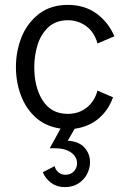

<svg xmlns="http://www.w3.org/2000/svg" viewBox="-20 -516 516 782"><path d="M243.2 246.1Q211.4 246.1 188 228.5Q164.6 210.9 154.3 185.5L202.6 160.6Q205.6 174.8 217.3 185.3Q229 195.8 246.1 195.8Q268.6 195.8 281.2 181.6Q293.9 167.5 293.9 148.9Q293.9 133.3 284.2 119.4Q274.4 105.5 254.4 96.7Q234.4 87.9 203.1 87.9H182.6L226.6 7.8Q166.5 -1 126.2 -36.9Q85.9 -72.8 65.4 -127Q44.9 -181.2 44.9 -243.2Q44.9 -307.6 68.1 -365.5Q91.3 -423.3 141.1 -461.4Q188.5 -496.1 255.9 -496.1Q324.2 -496.1 372.6 -461.2Q420.9 -426.3 445.8 -368.2L377 -338.9Q364.7 -384.8 331.5 -409.2Q298.3 -433.6 255.9 -433.6Q208.5 -433.6 177.7 -405.8Q146 -376 132.8 -332.5Q119.6 -289.1 119.6 -243.2Q119.6 -164.6 150.4 -112.3Q185.5 -52.2 255.9 -52.2Q300.8 -52.2 333 -77.6Q365.2 -103 377 -147L440.4 -119.6Q421.4 -66.9 381.6 -33.2Q341.8 0.5 284.2 8.3L255.9 57.1Q301.8 60.1 324.2 85.2Q346.7 110.4 346.7 145Q346.7 169.4 334.7 192.6Q322.8 215.8 299.6 231Q276.4 246.1 243.2 246.1Z"/></svg>

Font: Acari Sans
Style: Regular
Weight: 400
Designer: Alfredo Marco Pradil and Stefan Peev
Foundry: Hanken Design Co.
Version: Version 1.045;February 4, 2021;FontCreator 13.0.0.2655 64-bi